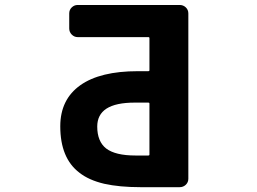

<svg xmlns="http://www.w3.org/2000/svg" viewBox="-20 -776 1040 776"><path d="M547.9 -19.5Q462.9 -19.5 401.4 -33.2Q338.9 -47.9 300.8 -78.1Q223.6 -136.7 223.6 -265.6Q223.6 -374 304.7 -431.6Q384.8 -488.3 537.1 -488.3H579.1Q584 -488.3 584 -492.2V-622.1Q584 -626 579.1 -626H293.9Q280.3 -626 270 -636.2Q259.8 -646.5 259.8 -661.1V-721.7Q259.8 -736.3 270 -746.1Q280.3 -755.9 293.9 -755.9H706.1Q720.7 -755.9 731 -746.1Q741.2 -736.3 741.2 -721.7V-53.7Q741.2 -39.1 731 -29.3Q720.7 -19.5 706.1 -19.5ZM524.4 -361.3Q448.2 -361.3 410.2 -336.9Q373 -312.5 373 -264.6Q373 -204.1 409.2 -175.8Q446.3 -147.5 527.3 -147.5H579.1Q584 -147.5 584 -151.4V-357.4Q584 -361.3 579.1 -361.3Z"/></svg>

Font: Rounded-L Mgen+ 1m bold
Style: Bold
Weight: 700
Designer: [Source Han Sans]
Ryoko NISHIZUKA  (kana & ideographs); Paul D. Hunt (Latin, Greek & Cyrillic); Wenlong ZHANG  (bopomofo
Version: Version 1.059.20150602